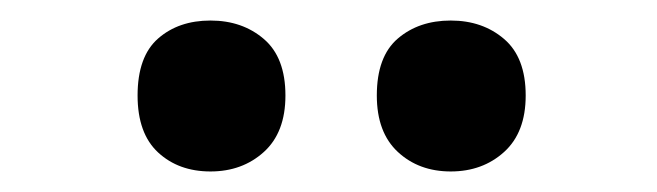

<svg xmlns="http://www.w3.org/2000/svg" viewBox="-20 -777 640 187"><path d="M258 -684Q258 -721 237 -739Q216 -757 185 -757Q154 -757 134 -739.5Q114 -722 114 -684Q114 -647 134 -628.5Q154 -610 185 -610Q216 -610 237 -629Q258 -648 258 -684ZM492 -684Q492 -721 471 -739Q450 -757 419 -757Q388 -757 367.5 -739.5Q347 -722 347 -684Q347 -648 367.5 -629Q388 -610 419 -610Q450 -610 471 -629Q492 -648 492 -684Z"/></svg>

Font: Noto Sans Mono UI
Style: Bold
Weight: 700
Designer: Monotype Design team
Foundry: Monotype Imaging Inc.
Version: 1.000